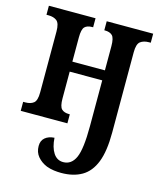

<svg xmlns="http://www.w3.org/2000/svg" viewBox="-116 -619 787 946"><g transform="rotate(15 277.5 -146.0)"><path d="M286 244Q268 244 249 241.5Q230 239 211 232Q182 220 163.5 198Q145 176 145 144Q145 117 162.5 102Q180 87 210 85Q213 133 231.5 161.5Q250 190 282 190Q324 190 344 145.5Q364 101 364 -15V-249H198V-113Q198 -71 211 -58.5Q224 -46 249 -46H253V0H15V-46H26Q53 -46 68.5 -58.5Q84 -71 84 -113V-423Q84 -465 68 -477.5Q52 -490 26 -490H15V-536H253V-490H249Q223 -490 210.5 -477.5Q198 -465 198 -423V-300H364V-423Q364 -465 351 -477.5Q338 -490 313 -490H310V-536H547V-490H538Q511 -490 494.5 -477.5Q478 -465 478 -423V-13Q478 82 456 138Q434 194 391 219Q348 244 286 244Z"/></g></svg>

Font: Noto Serif ExtraCondensed SemiBold
Style: Regular
Weight: 600
Width: 2
Designer: Monotype Design Team
Foundry: Monotype Imaging Inc.
Version: Version 2.015; ttfautohint (v1.8.4.7-5d5b)